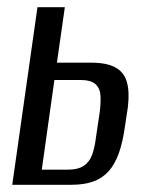

<svg xmlns="http://www.w3.org/2000/svg" viewBox="-20 -513 417 533"><path d="M14 0 84 -493H160L138 -339H234Q276 -339 300 -326Q324 -313 332 -286Q340 -259 335 -216L327 -163Q321 -119 310 -88Q299 -57 281.5 -37.5Q264 -18 238.5 -9Q213 0 177 0ZM96 -42H167Q197 -42 213 -53Q229 -64 236 -84Q243 -104 246 -129L257 -203Q260 -227 259 -247Q258 -267 245.5 -279Q233 -291 202 -291H131Z"/></svg>

Font: Alumni Sans Medium
Style: Italic
Weight: 500
Italic angle: -8°
Designer: Robert E. Leuschke
Foundry: Robert E. Leuschke
Version: Version 1.016